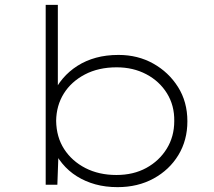

<svg xmlns="http://www.w3.org/2000/svg" viewBox="-20 -760 881 790"><path d="M464 10Q414 10 372.5 -1.5Q331 -13 296.5 -34.5Q262 -56 236 -87.5Q210 -119 196 -156L221 -139L216 0H168V-740H218V-387L197 -370Q213 -407 238.5 -437Q264 -467 298.5 -489Q333 -511 375 -522.5Q417 -534 468 -534Q547 -534 610.5 -498.5Q674 -463 712.5 -402Q751 -341 751 -261Q751 -183 714 -122Q677 -61 612 -25.5Q547 10 464 10ZM459 -40Q529 -40 582 -69Q635 -98 666 -148Q697 -198 697 -262Q698 -326 667 -376Q636 -426 582 -454.5Q528 -483 460 -483Q385 -483 329 -453.5Q273 -424 242.5 -375Q212 -326 211 -263Q212 -196 244 -146.5Q276 -97 331.5 -68.5Q387 -40 459 -40Z"/></svg>

Font: Lexend Mega ExtraLight
Style: Regular
Weight: 250
Version: Version 1.007